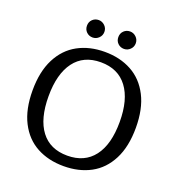

<svg xmlns="http://www.w3.org/2000/svg" viewBox="-155 -999 1054 1139"><g transform="rotate(20 372.5 -430.0)"><path d="M219 -818Q219 -842 235 -857.5Q251 -873 274 -873Q296 -873 312.5 -857Q329 -841 329 -818Q329 -795 312.5 -779Q296 -763 274 -763Q251 -763 235 -778.5Q219 -794 219 -818ZM417 -818Q417 -842 433 -857.5Q449 -873 472 -873Q494 -873 510.5 -857Q527 -841 527 -818Q527 -795 510.5 -779Q494 -763 472 -763Q449 -763 433 -778.5Q417 -794 417 -818ZM47 -347Q47 -466 88.5 -547Q130 -628 203.5 -668Q277 -708 373 -708Q469 -708 542.5 -668Q616 -628 657.5 -547Q699 -466 699 -347Q699 -228 657.5 -147Q616 -66 542.5 -26.5Q469 13 373 13Q277 13 203.5 -26.5Q130 -66 88.5 -147Q47 -228 47 -347ZM597 -347Q597 -488 539 -565Q481 -642 372 -642Q263 -642 205.5 -565Q148 -488 148 -347Q148 -205 205.5 -129Q263 -53 372 -53Q481 -53 539 -129Q597 -205 597 -347Z"/></g></svg>

Font: Maitree Medium
Style: Regular
Weight: 500
Designer: CadsonDemak Team
Foundry: CadsonDemak
Version: Version 1.000